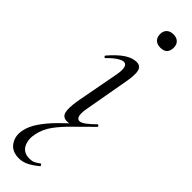

<svg xmlns="http://www.w3.org/2000/svg" viewBox="-302 -586 849 849"><g transform="rotate(45 122.5 -161.0)"><path d="M75.6 275Q32 275 12.2 245.5Q-7.6 216 0.2 177.8Q6.2 146 28.8 112.7Q51.4 79.4 84.8 45.5Q118.2 11.6 156.8 -21L139.8 1Q132.8 5 126 7Q119.2 9 110.4 9Q85.2 9 78.6 -13.2Q72 -35.4 80.8 -89L119.8 -297Q129.6 -355.6 102.4 -355.6Q91.6 -355.6 73.5 -344Q55.4 -332.4 34 -310Q30.2 -306 26.2 -310.5Q22.2 -315 26 -318.2Q59.6 -357.2 88.2 -376.1Q116.8 -395 142.4 -395Q167.2 -395 173.6 -373.3Q180 -351.6 170.4 -299.4L133 -89Q128 -58.6 132.5 -44.7Q137 -30.8 149 -30.8Q160 -30.8 177 -43.6Q194 -56.4 214.8 -77Q218 -80.2 222 -76.2Q226 -72.2 222.8 -69Q180.4 -26.2 144.3 8.7Q108.2 43.6 84 76.7Q59.8 109.8 51.6 148.8Q43.6 186.2 57.8 214.5Q72 242.8 110.4 242.8Q127.4 242.8 138.9 236.4Q150.4 230 160 222.8Q162.2 220.8 165.7 225.3Q169.2 229.8 167 232.6Q142.4 253.4 120.4 264.2Q98.4 275 75.6 275ZM172.2 -513.4Q151.8 -513.4 140.3 -524.4Q128.8 -535.4 128.8 -556.2Q128.8 -574.6 140.3 -585.6Q151.8 -596.6 172.2 -596.6Q191.8 -596.6 203.1 -585.6Q214.4 -574.6 214.4 -556.2Q214.4 -513.4 172.2 -513.4Z"/></g></svg>

Font: Cormorant Infant Light
Style: Italic
Weight: 300
Italic angle: -10°
Designer: Christian Thalmann (Catharsis Fonts)
Foundry: Catharsis Fonts
Version: Version 4.001